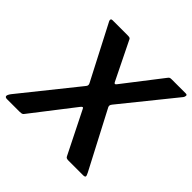

<svg xmlns="http://www.w3.org/2000/svg" viewBox="-186 -917 1092 1092"><g transform="rotate(45 360.5 -371.0)"><path d="M635 -30Q645 -11 642.5 -5.5Q640 0 626 0H509Q500 0 494 -2.5Q488 -5 485 -13L360 -263Q356 -273 351.5 -272.5Q347 -272 340 -263L144 -10Q139 -3 132 -1.5Q125 0 116 0H15Q1 0 -1 -8.5Q-3 -17 11 -36L275 -365Q283 -374 285 -380Q287 -386 283 -395L112 -725Q109 -732 111 -737Q113 -742 122 -742H245Q256 -742 261 -739.5Q266 -737 269 -728L380 -502Q387 -488 397 -502L575 -732Q580 -739 585 -740.5Q590 -742 600 -742H711Q722 -742 721.5 -733.5Q721 -725 716 -718L460 -401Q453 -392 452.5 -387Q452 -382 454 -376L635 -30Z"/></g></svg>

Font: Libre Franklin SemiBold
Style: Italic
Weight: 600
Italic angle: -8°
Designer: Pablo Impallari, Rodrigo Fuenzalida, Nhung Nguyen
Foundry: Impallari Type
Version: Version 3.000